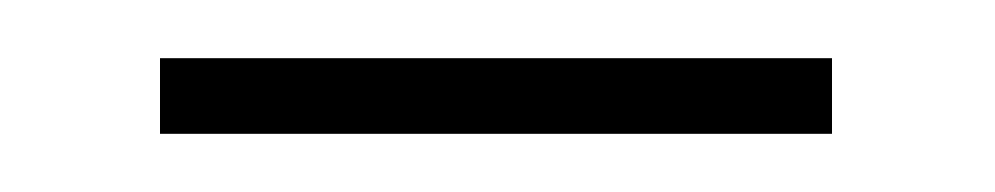

<svg xmlns="http://www.w3.org/2000/svg" viewBox="-20 -305 342 66"><path d="M35 -259V-285H266V-259Z"/></svg>

Font: Noto Sans Bengali SemiCondensed Thin
Style: Regular
Weight: 100
Width: 4
Designer: Joana Ranito - Universal Thirst; Jelle Bosma - Monotype Design Team
Foundry: Universal Thirst ehf.
Version: Version 3.000; ttfautohint (v1.8.4.7-5d5b)